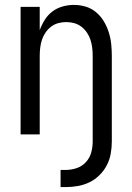

<svg xmlns="http://www.w3.org/2000/svg" viewBox="-20 -548 540 783"><path d="M227 215V145H248Q271 145 293 137.5Q315 130 330.5 113Q346 96 352 74Q358 52 358 29V-320Q358 -337 356 -353.5Q354 -370 349 -385.5Q344 -401 334.5 -415Q325 -429 312 -439Q299 -449 283 -453.5Q267 -458 250 -458Q233 -458 217 -453.5Q201 -449 188 -439Q175 -429 165.5 -415Q156 -401 151 -385.5Q146 -370 144 -353.5Q142 -337 142 -320V0H64V-520H142V-425Q150 -447 162.5 -467Q175 -487 193.5 -501Q212 -515 235 -521.5Q258 -528 281 -528Q306 -528 329.5 -521Q353 -514 372 -498Q391 -482 403.5 -461Q416 -440 423.5 -416.5Q431 -393 433.5 -368.5Q436 -344 436 -320V29Q436 54 431.5 79Q427 104 415.5 126Q404 148 386 166Q368 184 345.5 195Q323 206 298 210.5Q273 215 248 215Z"/></svg>

Font: HulyMono
Style: Regular
Weight: 400
Monospace: yes
Designer: Belleve Invis
Foundry: Belleve Invis
Version: Version 33.2.5; ttfautohint (v1.8.4)